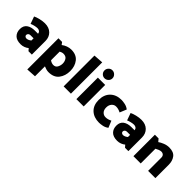

<svg xmlns="http://www.w3.org/2000/svg" viewBox="119 -1787 3062 3062"><g transform="rotate(45 1649.5 -256.5)"><path d="M217 -120Q236 -120 256.5 -129Q277 -138 296 -154V-203H225Q202 -203 188 -189.5Q174 -176 174 -157Q174 -142 186.5 -131Q199 -120 217 -120ZM256 -501Q350 -501 405 -447Q460 -393 460 -306V0H384L351 -38Q327 -17 291 -3Q255 11 216 11Q125 11 80.5 -34Q36 -79 36 -152Q36 -230 88 -267.5Q140 -305 224 -305H295Q292 -332 273.5 -347Q255 -362 227 -362Q199 -362 162.5 -353Q126 -344 99 -332L55 -455Q90 -473 147.5 -487Q205 -501 256 -501Z M910 -246Q910 -294 886 -330.5Q862 -367 808 -367Q789 -367 771.5 -361Q754 -355 740 -347V-153Q756 -140 777.5 -132Q799 -124 818 -124Q868 -124 889 -164.5Q910 -205 910 -246ZM576 -484H658L688 -444Q724 -472 766 -487Q808 -502 850 -502Q964 -502 1021.5 -429.5Q1079 -357 1079 -248Q1079 -139 1021.5 -64Q964 11 844 11Q819 11 792 3.5Q765 -4 740 -15V209L576 219Z M1341 -706V0H1177V-695Z M1637 -641Q1637 -604 1610 -578Q1583 -552 1546 -552Q1509 -552 1483 -578Q1457 -604 1457 -641Q1457 -678 1483 -705Q1509 -732 1546 -732Q1583 -732 1610 -705Q1637 -678 1637 -641ZM1629 -485V0H1464V-485Z M1996 -365Q1953 -365 1923.5 -331Q1894 -297 1894 -242Q1894 -187 1923.5 -155.5Q1953 -124 1996 -124Q2024 -124 2047.5 -130.5Q2071 -137 2102 -152L2149 -38Q2109 -7 2061.5 2Q2014 11 1984 11Q1866 11 1795 -56Q1724 -123 1724 -242Q1724 -362 1795 -431.5Q1866 -501 1984 -501Q2014 -501 2061.5 -491.5Q2109 -482 2149 -451L2102 -337Q2071 -352 2048 -358.5Q2025 -365 1996 -365Z M2394 -120Q2413 -120 2433.5 -129Q2454 -138 2473 -154V-203H2402Q2379 -203 2365 -189.5Q2351 -176 2351 -157Q2351 -142 2363.5 -131Q2376 -120 2394 -120ZM2433 -501Q2527 -501 2582 -447Q2637 -393 2637 -306V0H2561L2528 -38Q2504 -17 2468 -3Q2432 11 2393 11Q2302 11 2257.5 -34Q2213 -79 2213 -152Q2213 -230 2265 -267.5Q2317 -305 2401 -305H2472Q2469 -332 2450.5 -347Q2432 -362 2404 -362Q2376 -362 2339.5 -353Q2303 -344 2276 -332L2232 -455Q2267 -473 2324.5 -487Q2382 -501 2433 -501Z M3058 -503Q3159 -503 3202.5 -445Q3246 -387 3246 -301V0H3082V-297Q3082 -331 3063.5 -349Q3045 -367 3014 -367Q2993 -367 2965 -356Q2937 -345 2915 -332V0H2751V-484H2834L2872 -439Q2904 -462 2954.5 -482.5Q3005 -503 3058 -503Z"/></g></svg>

Font: Palanquin Dark SemiBold
Style: Regular
Weight: 600
Designer: Pria Ravichandran
Version: Version 1.001